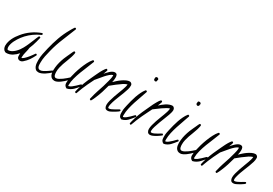

<svg xmlns="http://www.w3.org/2000/svg" viewBox="35 -1761 3965 2792"><g transform="rotate(30 2017.5 -365.5)"><path d="M465.8 -152.3Q440.4 -100.6 413.1 -60.1Q385.7 -19.5 341.8 18.6Q320.3 38.1 293 38.1Q278.3 38.1 265.1 29.8Q252 21.5 247.1 6.8Q245.1 2 244.6 -6.8Q244.1 -15.6 243.7 -25.4Q243.2 -35.2 243.7 -44.4Q244.1 -53.7 244.1 -59.6Q210 -18.6 163.6 10.3Q117.2 39.1 61.5 39.1Q58.6 39.1 53.2 37.1Q47.9 35.2 44.9 34.2Q22.5 23.4 11.2 0Q0 -23.4 0 -46.9Q0 -79.1 8.3 -110.8Q16.6 -142.6 30.8 -172.4Q44.9 -202.1 63.5 -229.5Q82 -256.8 102.5 -281.2Q155.3 -346.7 223.6 -395Q292 -443.4 372.1 -472.7Q373 -473.6 376 -473.6Q382.8 -473.6 386.2 -468.8Q389.6 -463.9 389.6 -458Q389.6 -449.2 382.8 -446.3Q366.2 -437.5 350.1 -430.2Q334 -422.9 318.4 -414.1Q210 -351.6 135.7 -253.9Q121.1 -234.4 105.5 -210Q89.8 -185.5 77.1 -159.7Q64.5 -133.8 56.2 -106.4Q47.9 -79.1 47.9 -53.7Q47.9 -49.8 48.8 -42.5Q49.8 -35.2 51.8 -27.8Q53.7 -20.5 58.1 -15.1Q62.5 -9.8 68.4 -9.8Q96.7 -9.8 123.5 -24.4Q150.4 -39.1 173.8 -61.5Q197.3 -84 215.8 -109.4Q234.4 -134.8 246.1 -157.2Q268.6 -198.2 286.1 -239.7Q303.7 -281.2 321.3 -323.2Q328.1 -340.8 337.4 -364.3Q346.7 -387.7 355.5 -404.3Q359.4 -411.1 368.2 -411.1Q375 -411.1 379.9 -407.2Q384.8 -403.3 384.8 -396.5L383.8 -394.5Q376 -359.4 366.2 -323.7Q356.4 -288.1 344.7 -253.9Q339.8 -240.2 333 -223.6Q326.2 -207 322.3 -195.3Q320.3 -188.5 319.8 -181.6Q319.3 -174.8 318.4 -168Q315.4 -152.3 312 -137.2Q308.6 -122.1 304.7 -106.4Q299.8 -86.9 296.4 -66.9Q293 -46.9 293 -26.4Q293 -21.5 293 -17.6Q293 -13.7 293.9 -9.8Q300.8 -9.8 310.1 -15.6Q319.3 -21.5 329.1 -29.8Q338.9 -38.1 347.2 -46.9Q355.5 -55.7 360.4 -60.5Q389.6 -91.8 416 -129.9Q422.9 -137.7 428.2 -147Q433.6 -156.2 440.4 -164.1Q443.4 -168.9 449.2 -168.9Q456.1 -168.9 460.9 -164.1Q465.8 -159.2 465.8 -152.3Z M798.8 -63.5Q798.8 -58.6 794.9 -54.7Q779.3 -40 756.8 -21.5Q734.4 -2.9 709.5 12.7Q684.6 28.3 658.7 39.1Q632.8 49.8 611.3 49.8Q580.1 49.8 562.5 34.2Q544.9 18.6 535.6 -4.4Q526.4 -27.3 523.9 -54.2Q521.5 -81.1 521.5 -104.5Q521.5 -159.2 532.2 -211.9Q543 -264.6 555.7 -317.4Q580.1 -419.9 614.7 -517.6Q649.4 -615.2 702.1 -707Q711.9 -724.6 722.2 -742.2Q732.4 -759.8 744.1 -775.4Q748 -781.2 754.9 -781.2Q760.7 -781.2 766.1 -777.3Q771.5 -773.4 771.5 -766.6Q771.5 -763.7 770.5 -761.7Q726.6 -648.4 679.7 -536.1Q632.8 -423.8 603.5 -305.7Q589.8 -252.9 578.6 -198.7Q567.4 -144.5 567.4 -88.9Q567.4 -74.2 567.9 -57.1Q568.4 -40 572.8 -25.4Q577.1 -10.7 587.4 -0.5Q597.7 9.8 617.2 9.8Q638.7 9.8 665.5 -3.9Q692.4 -17.6 717.3 -34.7Q742.2 -51.8 760.7 -65.4Q779.3 -79.1 783.2 -79.1Q789.1 -79.1 793.9 -74.2Q798.8 -69.3 798.8 -63.5Z M1260.7 -96.7Q1260.7 -92.8 1256.8 -88.9Q1237.3 -66.4 1219.7 -44.9Q1202.1 -23.4 1182.1 -4.9Q1162.1 13.7 1138.2 27.3Q1114.3 41 1084 47.9Q1039.1 27.3 1039.1 -21.5Q1039.1 -32.2 1041 -43.5Q1043 -54.7 1042 -66.4Q1028.3 -51.8 1008.3 -33.7Q988.3 -15.6 965.3 1Q942.4 17.6 918.9 28.8Q895.5 40 875 40Q847.7 40 830.1 28.8Q812.5 17.6 802.2 -0.5Q792 -18.6 788.1 -41.5Q784.2 -64.5 784.2 -86.9Q784.2 -110.4 787.1 -132.8Q792 -179.7 803.7 -223.1Q815.4 -266.6 832 -309.6Q844.7 -339.8 858.4 -369.6Q872.1 -399.4 885.7 -428.7Q890.6 -438.5 895.5 -450.7Q900.4 -462.9 906.2 -470.7Q911.1 -477.5 918 -477.5Q922.9 -477.5 928.7 -472.7Q934.6 -467.8 934.6 -462.9Q934.6 -456.1 932.1 -443.8Q929.7 -431.6 926.3 -418.5Q922.9 -405.3 919.4 -393.1Q916 -380.9 913.1 -374Q902.3 -338.9 888.2 -304.2Q874 -269.5 861.8 -233.9Q849.6 -198.2 841.3 -162.1Q833 -126 833 -88.9Q833 -78.1 834 -64Q835 -49.8 838.9 -36.6Q842.8 -23.4 851.1 -14.2Q859.4 -4.9 874 -4.9Q893.6 -4.9 918.5 -18.1Q943.4 -31.2 968.3 -49.3Q993.2 -67.4 1015.6 -86.9Q1038.1 -106.4 1051.8 -119.1Q1060.5 -161.1 1075.7 -213.4Q1090.8 -265.6 1111.3 -318.4Q1131.8 -371.1 1156.2 -418.5Q1180.7 -465.8 1209 -498Q1213.9 -502.9 1218.8 -502.9Q1224.6 -502.9 1230.5 -498Q1236.3 -493.2 1236.3 -486.3Q1235.4 -485.4 1235.4 -484.4Q1216.8 -432.6 1190.9 -372.6Q1165 -312.5 1141.6 -250.5Q1118.2 -188.5 1101.6 -127Q1085 -65.4 1085 -9.8Q1085 -5.9 1085.4 -2Q1085.9 2 1089.8 3.9Q1112.3 0 1137.2 -18.6Q1162.1 -37.1 1184.1 -58.1Q1206.1 -79.1 1222.7 -95.7Q1239.3 -112.3 1244.1 -112.3Q1250 -112.3 1255.4 -107.4Q1260.7 -102.5 1260.7 -96.7Z M1924.8 -61.5Q1924.8 -54.7 1907.7 -41.5Q1890.6 -28.3 1868.2 -15.1Q1845.7 -2 1824.7 9.3Q1803.7 20.5 1795.9 23.4Q1777.3 30.3 1760.7 30.3Q1729.5 30.3 1717.3 9.8Q1705.1 -10.7 1705.1 -39.1Q1705.1 -69.3 1715.8 -110.4Q1726.6 -151.4 1741.7 -194.8Q1756.8 -238.3 1772.9 -279.8Q1789.1 -321.3 1799.8 -351.6Q1806.6 -372.1 1814.9 -398.4Q1823.2 -424.8 1823.2 -447.3Q1809.6 -443.4 1791.5 -435.1Q1773.4 -426.8 1761.7 -418.9Q1717.8 -389.6 1676.8 -357.9Q1635.7 -326.2 1594.7 -292Q1579.1 -230.5 1559.6 -169.9Q1540 -109.4 1514.6 -50.8Q1506.8 -34.2 1499.5 -16.6Q1492.2 1 1482.4 15.6Q1478.5 22.5 1471.7 22.5Q1466.8 22.5 1460.4 17.6Q1454.1 12.7 1454.1 7.8Q1454.1 6.8 1456.5 -4.4Q1459 -15.6 1460 -16.6Q1473.6 -77.1 1492.7 -135.3Q1511.7 -193.4 1531.2 -252Q1546.9 -304.7 1560.5 -357.4Q1566.4 -379.9 1571.3 -402.8Q1576.2 -425.8 1576.2 -448.2Q1576.2 -452.1 1575.7 -455.1Q1575.2 -458 1575.2 -460.9Q1551.8 -456.1 1523.9 -432.1Q1496.1 -408.2 1468.8 -377.4Q1441.4 -346.7 1417 -315.9Q1392.6 -285.2 1376 -266.6Q1374 -264.6 1373 -264.6Q1370.1 -258.8 1367.7 -252.9Q1365.2 -247.1 1362.3 -242.2Q1339.8 -198.2 1319.8 -155.3Q1299.8 -112.3 1281.2 -67.4Q1270.5 -43 1262.2 -18.1Q1253.9 6.8 1244.1 31.2Q1241.2 39.1 1233.4 39.1Q1228.5 39.1 1222.2 34.2Q1215.8 29.3 1215.8 25.4Q1215.8 24.4 1217.3 19Q1218.8 13.7 1220.2 6.8Q1221.7 0 1223.1 -5.9Q1224.6 -11.7 1224.6 -13.7Q1241.2 -78.1 1265.1 -140.6Q1289.1 -203.1 1318.4 -263.7Q1332 -292 1344.7 -320.8Q1357.4 -349.6 1372.1 -377.9Q1377.9 -389.6 1385.7 -405.3Q1393.6 -420.9 1402.8 -436Q1412.1 -451.2 1421.9 -465.3Q1431.6 -479.5 1440.4 -488.3Q1444.3 -492.2 1449.2 -492.2Q1453.1 -492.2 1460 -486.8Q1466.8 -481.4 1466.8 -476.6Q1466.8 -473.6 1463.4 -463.9Q1460 -454.1 1456.1 -442.4Q1452.1 -430.7 1447.8 -420.4Q1443.4 -410.2 1442.4 -406.2Q1453.1 -418.9 1468.8 -436.5Q1484.4 -454.1 1502.4 -470.2Q1520.5 -486.3 1540 -497.1Q1559.6 -507.8 1578.1 -507.8Q1592.8 -507.8 1602.1 -502Q1611.3 -496.1 1615.7 -486.8Q1620.1 -477.5 1621.6 -465.8Q1623 -454.1 1623 -442.4Q1623 -422.9 1620.1 -403.3Q1617.2 -383.8 1612.3 -364.3Q1630.9 -382.8 1657.2 -406.7Q1683.6 -430.7 1713.9 -451.7Q1744.1 -472.7 1774.9 -486.8Q1805.7 -501 1832 -501Q1847.7 -501 1860.8 -488.3Q1874 -475.6 1874 -460Q1874 -441.4 1872.1 -423.8Q1870.1 -406.2 1864.3 -388.7Q1852.5 -348.6 1836.9 -309.1Q1821.3 -269.5 1805.7 -230.5Q1790 -191.4 1775.9 -152.3Q1761.7 -113.3 1752 -72.3Q1750 -62.5 1748 -52.7Q1746.1 -43 1746.1 -33.2Q1746.1 -22.5 1748 -15.1Q1750 -7.8 1762.7 -7.8Q1779.3 -7.8 1802.7 -18.6Q1826.2 -29.3 1849.1 -42.5Q1872.1 -55.7 1889.2 -66.4Q1906.2 -77.1 1910.2 -77.1Q1916 -77.1 1920.4 -72.3Q1924.8 -67.4 1924.8 -61.5Z M2173.8 -727.5Q2173.8 -721.7 2168.9 -713.9L2168 -710.9Q2169.9 -705.1 2169.9 -702.1Q2163.1 -697.3 2160.2 -691.9Q2157.2 -686.5 2146.5 -686.5Q2137.7 -686.5 2128.9 -693.8Q2120.1 -701.2 2120.1 -711.9Q2120.1 -729.5 2123.5 -740.7Q2127 -752 2149.4 -752Q2158.2 -752 2166 -744.1Q2173.8 -736.3 2173.8 -727.5ZM2167 -104.5Q2167 -99.6 2164.1 -96.7Q2145.5 -74.2 2128.4 -52.2Q2111.3 -30.3 2092.3 -11.7Q2073.2 6.8 2049.8 20Q2026.4 33.2 1996.1 39.1Q1969.7 27.3 1960 8.3Q1950.2 -10.7 1950.2 -38.1V-73.2Q1950.2 -98.6 1955.6 -126Q1960.9 -153.3 1966.8 -178.7Q1975.6 -216.8 1986.8 -260.7Q1998 -304.7 2013.2 -348.1Q2028.3 -391.6 2047.9 -432.1Q2067.4 -472.7 2091.8 -502.9Q2096.7 -507.8 2101.6 -507.8Q2107.4 -507.8 2113.3 -503.4Q2119.1 -499 2119.1 -492.2V-490.2Q2102.5 -438.5 2081.5 -381.3Q2060.5 -324.2 2041.5 -265.1Q2022.5 -206.1 2009.3 -147.5Q1996.1 -88.9 1996.1 -34.2Q1996.1 -28.3 1996.6 -17.6Q1997.1 -6.8 2002.9 -3.9Q2024.4 -7.8 2048.3 -26.4Q2072.3 -44.9 2093.3 -65.4Q2114.3 -85.9 2129.9 -102.5Q2145.5 -119.1 2151.4 -119.1Q2156.2 -119.1 2161.6 -114.3Q2167 -109.4 2167 -104.5Z M2635.7 -65.4Q2635.7 -59.6 2630.9 -56.6Q2620.1 -47.9 2605.5 -37.1Q2590.8 -26.4 2574.2 -16.1Q2557.6 -5.9 2541.5 2.9Q2525.4 11.7 2512.7 16.6Q2490.2 26.4 2470.7 26.4Q2441.4 26.4 2428.2 5.4Q2415 -15.6 2415 -41Q2415 -71.3 2424.8 -109.9Q2434.6 -148.4 2448.2 -188.5Q2461.9 -228.5 2477.1 -267.1Q2492.2 -305.7 2502.9 -335Q2513.7 -363.3 2522.5 -392.1Q2531.2 -420.9 2534.2 -452.1Q2516.6 -450.2 2486.3 -432.6Q2456.1 -415 2423.3 -392.1Q2390.6 -369.1 2361.3 -346.7Q2332 -324.2 2315.4 -312.5L2280.3 -242.2Q2256.8 -196.3 2235.8 -150.9Q2214.8 -105.5 2195.3 -58.6Q2186.5 -36.1 2178.7 -13.7Q2170.9 8.8 2161.1 31.2Q2158.2 39.1 2150.4 39.1Q2146.5 39.1 2140.1 34.2Q2133.8 29.3 2133.8 25.4Q2133.8 24.4 2135.3 19Q2136.7 13.7 2138.2 6.8Q2139.6 0 2141.1 -5.9Q2142.6 -11.7 2142.6 -13.7Q2159.2 -78.1 2183.1 -140.6Q2207 -203.1 2236.3 -263.7Q2250 -292 2262.7 -320.8Q2275.4 -349.6 2289.1 -377.9Q2294.9 -388.7 2303.2 -404.3Q2311.5 -419.9 2320.8 -436Q2330.1 -452.1 2339.8 -466.3Q2349.6 -480.5 2358.4 -488.3Q2362.3 -492.2 2367.2 -492.2Q2371.1 -492.2 2377.9 -486.8Q2384.8 -481.4 2384.8 -476.6Q2384.8 -473.6 2381.3 -462.9Q2377.9 -452.1 2373 -439.9Q2368.2 -427.7 2363.8 -416.5Q2359.4 -405.3 2358.4 -401.4Q2375 -417 2397 -435.5Q2418.9 -454.1 2443.8 -469.7Q2468.8 -485.4 2495.1 -495.6Q2521.5 -505.9 2544.9 -505.9Q2558.6 -505.9 2570.8 -493.7Q2583 -481.4 2585 -467.8Q2586.9 -458 2586.9 -453.1Q2586.9 -436.5 2580.6 -412.6Q2574.2 -388.7 2568.4 -372.1Q2558.6 -343.8 2540 -297.4Q2521.5 -251 2502.9 -202.1Q2484.4 -153.3 2470.7 -108.4Q2457 -63.5 2457 -38.1Q2457 -27.3 2459 -20Q2460.9 -12.7 2473.6 -12.7Q2491.2 -12.7 2515.1 -23.4Q2539.1 -34.2 2561.5 -47.4Q2584 -60.5 2600.6 -71.3Q2617.2 -82 2621.1 -82Q2627 -82 2631.3 -76.7Q2635.7 -71.3 2635.7 -65.4Z M2884.8 -727.5Q2884.8 -721.7 2879.9 -713.9L2878.9 -710.9Q2880.9 -705.1 2880.9 -702.1Q2874 -697.3 2871.1 -691.9Q2868.2 -686.5 2857.4 -686.5Q2848.6 -686.5 2839.8 -693.8Q2831.1 -701.2 2831.1 -711.9Q2831.1 -729.5 2834.5 -740.7Q2837.9 -752 2860.4 -752Q2869.1 -752 2877 -744.1Q2884.8 -736.3 2884.8 -727.5ZM2877.9 -104.5Q2877.9 -99.6 2875 -96.7Q2856.4 -74.2 2839.4 -52.2Q2822.3 -30.3 2803.2 -11.7Q2784.2 6.8 2760.7 20Q2737.3 33.2 2707 39.1Q2680.7 27.3 2670.9 8.3Q2661.1 -10.7 2661.1 -38.1V-73.2Q2661.1 -98.6 2666.5 -126Q2671.9 -153.3 2677.7 -178.7Q2686.5 -216.8 2697.8 -260.7Q2709 -304.7 2724.1 -348.1Q2739.3 -391.6 2758.8 -432.1Q2778.3 -472.7 2802.7 -502.9Q2807.6 -507.8 2812.5 -507.8Q2818.4 -507.8 2824.2 -503.4Q2830.1 -499 2830.1 -492.2V-490.2Q2813.5 -438.5 2792.5 -381.3Q2771.5 -324.2 2752.4 -265.1Q2733.4 -206.1 2720.2 -147.5Q2707 -88.9 2707 -34.2Q2707 -28.3 2707.5 -17.6Q2708 -6.8 2713.9 -3.9Q2735.4 -7.8 2759.3 -26.4Q2783.2 -44.9 2804.2 -65.4Q2825.2 -85.9 2840.8 -102.5Q2856.4 -119.1 2862.3 -119.1Q2867.2 -119.1 2872.6 -114.3Q2877.9 -109.4 2877.9 -104.5Z M3371.1 -96.7Q3371.1 -92.8 3367.2 -88.9Q3347.7 -66.4 3330.1 -44.9Q3312.5 -23.4 3292.5 -4.9Q3272.5 13.7 3248.5 27.3Q3224.6 41 3194.3 47.9Q3149.4 27.3 3149.4 -21.5Q3149.4 -32.2 3151.4 -43.5Q3153.3 -54.7 3152.3 -66.4Q3138.7 -51.8 3118.7 -33.7Q3098.6 -15.6 3075.7 1Q3052.7 17.6 3029.3 28.8Q3005.9 40 2985.4 40Q2958 40 2940.4 28.8Q2922.9 17.6 2912.6 -0.5Q2902.3 -18.6 2898.4 -41.5Q2894.5 -64.5 2894.5 -86.9Q2894.5 -110.4 2897.5 -132.8Q2902.3 -179.7 2914.1 -223.1Q2925.8 -266.6 2942.4 -309.6Q2955.1 -339.8 2968.8 -369.6Q2982.4 -399.4 2996.1 -428.7Q3001 -438.5 3005.9 -450.7Q3010.7 -462.9 3016.6 -470.7Q3021.5 -477.5 3028.3 -477.5Q3033.2 -477.5 3039.1 -472.7Q3044.9 -467.8 3044.9 -462.9Q3044.9 -456.1 3042.5 -443.8Q3040 -431.6 3036.6 -418.5Q3033.2 -405.3 3029.8 -393.1Q3026.4 -380.9 3023.4 -374Q3012.7 -338.9 2998.5 -304.2Q2984.4 -269.5 2972.2 -233.9Q2960 -198.2 2951.7 -162.1Q2943.4 -126 2943.4 -88.9Q2943.4 -78.1 2944.3 -64Q2945.3 -49.8 2949.2 -36.6Q2953.1 -23.4 2961.4 -14.2Q2969.7 -4.9 2984.4 -4.9Q3003.9 -4.9 3028.8 -18.1Q3053.7 -31.2 3078.6 -49.3Q3103.5 -67.4 3126 -86.9Q3148.4 -106.4 3162.1 -119.1Q3170.9 -161.1 3186 -213.4Q3201.2 -265.6 3221.7 -318.4Q3242.2 -371.1 3266.6 -418.5Q3291 -465.8 3319.3 -498Q3324.2 -502.9 3329.1 -502.9Q3335 -502.9 3340.8 -498Q3346.7 -493.2 3346.7 -486.3Q3345.7 -485.4 3345.7 -484.4Q3327.1 -432.6 3301.3 -372.6Q3275.4 -312.5 3252 -250.5Q3228.5 -188.5 3211.9 -127Q3195.3 -65.4 3195.3 -9.8Q3195.3 -5.9 3195.8 -2Q3196.3 2 3200.2 3.9Q3222.7 0 3247.6 -18.6Q3272.5 -37.1 3294.4 -58.1Q3316.4 -79.1 3333 -95.7Q3349.6 -112.3 3354.5 -112.3Q3360.4 -112.3 3365.7 -107.4Q3371.1 -102.5 3371.1 -96.7Z M4035.2 -61.5Q4035.2 -54.7 4018.1 -41.5Q4001 -28.3 3978.5 -15.1Q3956.1 -2 3935.1 9.3Q3914.1 20.5 3906.2 23.4Q3887.7 30.3 3871.1 30.3Q3839.8 30.3 3827.6 9.8Q3815.4 -10.7 3815.4 -39.1Q3815.4 -69.3 3826.2 -110.4Q3836.9 -151.4 3852.1 -194.8Q3867.2 -238.3 3883.3 -279.8Q3899.4 -321.3 3910.2 -351.6Q3917 -372.1 3925.3 -398.4Q3933.6 -424.8 3933.6 -447.3Q3919.9 -443.4 3901.9 -435.1Q3883.8 -426.8 3872.1 -418.9Q3828.1 -389.6 3787.1 -357.9Q3746.1 -326.2 3705.1 -292Q3689.5 -230.5 3669.9 -169.9Q3650.4 -109.4 3625 -50.8Q3617.2 -34.2 3609.9 -16.6Q3602.5 1 3592.8 15.6Q3588.9 22.5 3582 22.5Q3577.1 22.5 3570.8 17.6Q3564.5 12.7 3564.5 7.8Q3564.5 6.8 3566.9 -4.4Q3569.3 -15.6 3570.3 -16.6Q3584 -77.1 3603 -135.3Q3622.1 -193.4 3641.6 -252Q3657.2 -304.7 3670.9 -357.4Q3676.8 -379.9 3681.6 -402.8Q3686.5 -425.8 3686.5 -448.2Q3686.5 -452.1 3686 -455.1Q3685.5 -458 3685.5 -460.9Q3662.1 -456.1 3634.3 -432.1Q3606.4 -408.2 3579.1 -377.4Q3551.8 -346.7 3527.3 -315.9Q3502.9 -285.2 3486.3 -266.6Q3484.4 -264.6 3483.4 -264.6Q3480.5 -258.8 3478 -252.9Q3475.6 -247.1 3472.7 -242.2Q3450.2 -198.2 3430.2 -155.3Q3410.2 -112.3 3391.6 -67.4Q3380.9 -43 3372.6 -18.1Q3364.3 6.8 3354.5 31.2Q3351.6 39.1 3343.8 39.1Q3338.9 39.1 3332.5 34.2Q3326.2 29.3 3326.2 25.4Q3326.2 24.4 3327.6 19Q3329.1 13.7 3330.6 6.8Q3332 0 3333.5 -5.9Q3335 -11.7 3335 -13.7Q3351.6 -78.1 3375.5 -140.6Q3399.4 -203.1 3428.7 -263.7Q3442.4 -292 3455.1 -320.8Q3467.8 -349.6 3482.4 -377.9Q3488.3 -389.6 3496.1 -405.3Q3503.9 -420.9 3513.2 -436Q3522.5 -451.2 3532.2 -465.3Q3542 -479.5 3550.8 -488.3Q3554.7 -492.2 3559.6 -492.2Q3563.5 -492.2 3570.3 -486.8Q3577.1 -481.4 3577.1 -476.6Q3577.1 -473.6 3573.7 -463.9Q3570.3 -454.1 3566.4 -442.4Q3562.5 -430.7 3558.1 -420.4Q3553.7 -410.2 3552.7 -406.2Q3563.5 -418.9 3579.1 -436.5Q3594.7 -454.1 3612.8 -470.2Q3630.9 -486.3 3650.4 -497.1Q3669.9 -507.8 3688.5 -507.8Q3703.1 -507.8 3712.4 -502Q3721.7 -496.1 3726.1 -486.8Q3730.5 -477.5 3731.9 -465.8Q3733.4 -454.1 3733.4 -442.4Q3733.4 -422.9 3730.5 -403.3Q3727.5 -383.8 3722.7 -364.3Q3741.2 -382.8 3767.6 -406.7Q3793.9 -430.7 3824.2 -451.7Q3854.5 -472.7 3885.3 -486.8Q3916 -501 3942.4 -501Q3958 -501 3971.2 -488.3Q3984.4 -475.6 3984.4 -460Q3984.4 -441.4 3982.4 -423.8Q3980.5 -406.2 3974.6 -388.7Q3962.9 -348.6 3947.3 -309.1Q3931.6 -269.5 3916 -230.5Q3900.4 -191.4 3886.2 -152.3Q3872.1 -113.3 3862.3 -72.3Q3860.4 -62.5 3858.4 -52.7Q3856.4 -43 3856.4 -33.2Q3856.4 -22.5 3858.4 -15.1Q3860.4 -7.8 3873 -7.8Q3889.6 -7.8 3913.1 -18.6Q3936.5 -29.3 3959.5 -42.5Q3982.4 -55.7 3999.5 -66.4Q4016.6 -77.1 4020.5 -77.1Q4026.4 -77.1 4030.8 -72.3Q4035.2 -67.4 4035.2 -61.5Z"/></g></svg>

Font: Calligraffiti
Style: Regular
Weight: 400
Designer: Dathan Boardman
Foundry: Open Window
Version: Version 1.000